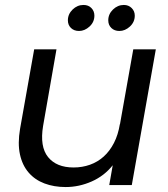

<svg xmlns="http://www.w3.org/2000/svg" viewBox="-20 -747 680 775"><path d="M512 0H421L435 -80Q401 -37 350 -14.5Q299 8 245 8Q198 8 159.5 -6.5Q121 -21 95.5 -50.5Q70 -80 60.5 -124Q51 -168 61 -227L118 -548H208L154 -239Q140 -155 174 -113Q208 -71 277 -71Q312 -71 343 -82Q374 -93 398.5 -115Q423 -137 440 -170Q457 -203 464 -247V-244L518 -548H609ZM299 -622Q279 -622 266.5 -634Q254 -646 254 -665Q254 -690 273 -708.5Q292 -727 317 -727Q337 -727 349 -714.5Q361 -702 361 -684Q361 -658 341.5 -640Q322 -622 299 -622ZM462 -622Q442 -622 429.5 -634Q417 -646 417 -665Q417 -690 436 -708.5Q455 -727 480 -727Q499 -727 511.5 -714.5Q524 -702 524 -684Q524 -658 504.5 -640Q485 -622 462 -622Z"/></svg>

Font: SVN-Poppins
Style: Italic
Weight: 400
Italic angle: -10°
Designer: Ninad Kale (Devanagari), Jonny Pinhorn (Latin)
Foundry: Indian Type Foundry
Version: Version 3.002 2017; ttfautohint (v1.8.3)